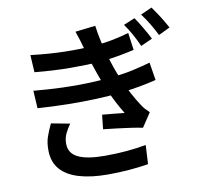

<svg xmlns="http://www.w3.org/2000/svg" viewBox="-95 -959 1191 1125"><g transform="rotate(-10 500.0 -396.5)"><path d="M769 -812Q787 -786 810.5 -746.5Q834 -707 849 -676L780 -645Q762 -685 743.5 -718.5Q725 -752 702 -784ZM878 -856Q890 -839 906 -815.5Q922 -792 936.5 -767.5Q951 -743 962 -723L894 -690Q874 -729 855 -761Q836 -793 811 -826ZM131 -705Q239 -692 332.5 -690Q426 -688 504 -694Q571 -699 624.5 -710Q678 -721 718 -733L732 -630Q693 -621 642 -611.5Q591 -602 528 -596Q451 -590 350 -590.5Q249 -591 137 -602ZM112 -496Q201 -488 284 -485Q367 -482 440.5 -485Q514 -488 573 -494Q651 -501 709.5 -514.5Q768 -528 811 -540L828 -434Q785 -423 730 -413Q675 -403 614 -396Q551 -389 469.5 -385.5Q388 -382 298 -383.5Q208 -385 118 -391ZM448 -688Q441 -715 432.5 -741Q424 -767 415 -794L535 -808Q541 -762 551 -716.5Q561 -671 573.5 -628.5Q586 -586 599 -548Q611 -513 630 -469Q649 -425 672 -382Q695 -339 719 -303Q728 -289 738.5 -277.5Q749 -266 762 -254L707 -171Q679 -177 638 -183Q597 -189 554 -194Q511 -199 475 -203L484 -288Q517 -285 555.5 -281.5Q594 -278 616 -275Q576 -341 546.5 -406.5Q517 -472 498 -528Q486 -563 477 -590Q468 -617 461.5 -640.5Q455 -664 448 -688ZM291 -269Q273 -244 260 -217Q247 -190 247 -157Q247 -100 300 -74Q353 -48 458 -48Q528 -48 589.5 -53.5Q651 -59 705 -69L699 44Q647 53 584 58Q521 63 458 63Q359 63 287.5 42Q216 21 177.5 -22.5Q139 -66 138 -135Q137 -182 150 -218.5Q163 -255 180 -290Z"/></g></svg>

Font: Noto Sans TC SemiBold
Style: Regular
Weight: 600
Designer: Ryoko NISHIZUKA  (kana, bopomofo & ideographs); Paul D. Hunt (Latin, Greek & Cyrillic); Sandoll Communications , Soo-you
Foundry: Adobe
Version: Version 2.004-H2;hotconv 1.0.118;makeotfexe 2.5.65603